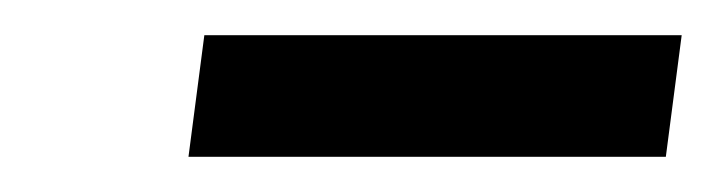

<svg xmlns="http://www.w3.org/2000/svg" viewBox="-20 -756 407 109"><path d="M87 -667 96 -736H367L358 -667Z"/></svg>

Font: Fira Sans
Style: Italic
Weight: 400
Italic angle: -8°
Designer: bBox Type GmbH & Carrois Corporate GbR & Edenspiekermann AG
Foundry: bBox Type GmbH & Carrois Corporate GbR & Edenspiekermann AG
Version: Version 4.301